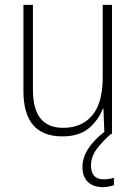

<svg xmlns="http://www.w3.org/2000/svg" viewBox="-20 -549 562 787"><path d="M439 -529V0H408L404 -103H401Q385 -59 345.5 -24.5Q306 10 235 10Q76 10 76 -176V-529H115V-182Q115 -101 146.5 -63Q178 -25 239 -25Q315 -25 358 -76Q401 -127 401 -232V-529ZM353 129Q353 186 405 186Q418 186 429.5 184Q441 182 447 180V210Q439 213 427 215.5Q415 218 401 218Q363 218 340.5 197Q318 176 318 135Q318 97 342 60Q366 23 411 -11L435 0Q399 31 376 62.5Q353 94 353 129Z"/></svg>

Font: Noto Sans Georgian SemiCondensed ExtraLight
Style: Regular
Weight: 200
Width: 4
Designer: Monotype Design Team, Akaki Razmadze
Foundry: Google LLC
Version: Version 2.005; ttfautohint (v1.8.4.7-5d5b)